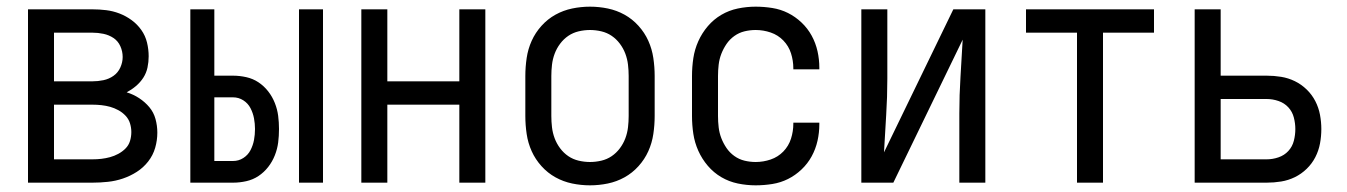

<svg xmlns="http://www.w3.org/2000/svg" viewBox="-20 -548 4040 576"><path d="M257 0H64V-520H257Q278 -520 298.5 -517.5Q319 -515 338.5 -507.5Q358 -500 375 -487.5Q392 -475 404 -458Q416 -441 421 -420.5Q426 -400 426 -379Q426 -362 422.5 -345.5Q419 -329 410 -315Q401 -301 388 -290Q375 -279 360 -271Q380 -265 397.5 -253.5Q415 -242 428 -226.5Q441 -211 446.5 -191Q452 -171 452 -150Q452 -127 445.5 -104.5Q439 -82 424.5 -63.5Q410 -45 390.5 -32.5Q371 -20 349 -12.5Q327 -5 303.5 -2.5Q280 0 257 0ZM142 -304H257Q274 -304 290.5 -307.5Q307 -311 320.5 -320.5Q334 -330 341 -345.5Q348 -361 348 -377Q348 -394 341 -409.5Q334 -425 320.5 -434Q307 -443 290.5 -446.5Q274 -450 257 -450H142ZM142 -70H257Q271 -70 284 -71.5Q297 -73 310 -76.5Q323 -80 335 -86.5Q347 -93 356.5 -102.5Q366 -112 370 -125Q374 -138 374 -152Q374 -165 370 -178Q366 -191 356.5 -201Q347 -211 335 -217.5Q323 -224 310.5 -227.5Q298 -231 284.5 -232.5Q271 -234 257 -234H142Z M877 0V-520H949V0ZM551 0V-520H623V-321H679Q699 -321 719 -316.5Q739 -312 755.5 -301Q772 -290 784.5 -274Q797 -258 804.5 -239Q812 -220 814.5 -200.5Q817 -181 817 -161Q817 -140 814.5 -120.5Q812 -101 804.5 -82Q797 -63 784.5 -47Q772 -31 755.5 -20Q739 -9 719 -4.5Q699 0 679 0ZM623 -65H679Q696 -65 710 -74Q724 -83 731.5 -97.5Q739 -112 742 -128Q745 -144 745 -161Q745 -177 742 -193Q739 -209 731.5 -223.5Q724 -238 710 -247Q696 -256 679 -256H623Z M1064 0V-520H1142V-304H1358V-520H1436V0H1358V-234H1142V0Z M1750 8Q1723 8 1696.5 2.5Q1670 -3 1646.5 -16Q1623 -29 1604.5 -49.5Q1586 -70 1575 -94.5Q1564 -119 1560 -146Q1556 -173 1556 -200V-320Q1556 -347 1560 -374Q1564 -401 1575 -425.5Q1586 -450 1604.5 -470.5Q1623 -491 1646.5 -504Q1670 -517 1696.5 -522.5Q1723 -528 1750 -528Q1777 -528 1803.5 -522.5Q1830 -517 1853.5 -504Q1877 -491 1895.5 -470.5Q1914 -450 1925 -425.5Q1936 -401 1940 -374Q1944 -347 1944 -320V-200Q1944 -173 1940 -146Q1936 -119 1925 -94.5Q1914 -70 1895.5 -49.5Q1877 -29 1853.5 -16Q1830 -3 1803.5 2.5Q1777 8 1750 8ZM1750 -62Q1767 -62 1784 -66Q1801 -70 1815 -79.5Q1829 -89 1839.5 -103Q1850 -117 1856 -133Q1862 -149 1864 -166Q1866 -183 1866 -200V-320Q1866 -337 1864 -354Q1862 -371 1856 -387Q1850 -403 1839.5 -417Q1829 -431 1815 -440.5Q1801 -450 1784 -454Q1767 -458 1750 -458Q1733 -458 1716 -454Q1699 -450 1685 -440.5Q1671 -431 1660.5 -417Q1650 -403 1644 -387Q1638 -371 1636 -354Q1634 -337 1634 -320V-200Q1634 -183 1636 -166Q1638 -149 1644 -133Q1650 -117 1660.5 -103Q1671 -89 1685 -79.5Q1699 -70 1716 -66Q1733 -62 1750 -62Z M2247 8Q2220 8 2193.5 2.5Q2167 -3 2144 -16.5Q2121 -30 2103.5 -50.5Q2086 -71 2075 -95.5Q2064 -120 2060 -146.5Q2056 -173 2056 -200V-320Q2056 -347 2060 -373.5Q2064 -400 2075 -424.5Q2086 -449 2103.5 -469.5Q2121 -490 2144 -503.5Q2167 -517 2193.5 -522.5Q2220 -528 2247 -528Q2272 -528 2297 -524Q2322 -520 2344 -509Q2366 -498 2384.5 -480.5Q2403 -463 2415 -441Q2427 -419 2432.5 -394.5Q2438 -370 2438 -345V-340H2360V-343Q2360 -366 2353 -388Q2346 -410 2330 -426.5Q2314 -443 2292 -450.5Q2270 -458 2247 -458Q2230 -458 2213.5 -454Q2197 -450 2183 -440Q2169 -430 2159.5 -416Q2150 -402 2144 -386.5Q2138 -371 2136 -354Q2134 -337 2134 -320V-200Q2134 -183 2136 -166Q2138 -149 2144 -133.5Q2150 -118 2159.5 -104Q2169 -90 2183 -80Q2197 -70 2213.5 -66Q2230 -62 2247 -62Q2270 -62 2292 -69.5Q2314 -77 2330 -93.5Q2346 -110 2353 -132Q2360 -154 2360 -177V-180H2438V-175Q2438 -150 2432.5 -125.5Q2427 -101 2415 -79Q2403 -57 2384.5 -39.5Q2366 -22 2344 -11Q2322 0 2297 4Q2272 8 2247 8Z M2564 0V-520H2642V-312Q2642 -257 2638.5 -202Q2635 -147 2632 -91L2840 -520H2936V0H2858V-208Q2858 -263 2861.5 -318Q2865 -373 2868 -429L2660 0Z M3211 0V-450H3058V-520H3442V-450H3289V0Z M3564 0V-520H3642V-321H3780Q3802 -321 3823.5 -317.5Q3845 -314 3864.5 -304.5Q3884 -295 3900 -279.5Q3916 -264 3926 -244.5Q3936 -225 3940 -203.5Q3944 -182 3944 -161Q3944 -139 3940 -117.5Q3936 -96 3926 -76.5Q3916 -57 3900 -41.5Q3884 -26 3864.5 -16.5Q3845 -7 3823.5 -3.5Q3802 0 3780 0ZM3642 -70H3780Q3798 -70 3815.5 -76Q3833 -82 3845 -95Q3857 -108 3861.5 -125.5Q3866 -143 3866 -161Q3866 -178 3861.5 -195.5Q3857 -213 3845 -226Q3833 -239 3815.5 -245Q3798 -251 3780 -251H3642Z"/></svg>

Font: Iosevka Term Curly
Style: Regular
Weight: 400
Designer: Belleve Invis
Foundry: Belleve Invis
Version: Version 32.3.0